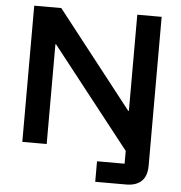

<svg xmlns="http://www.w3.org/2000/svg" viewBox="-57 -729 894 948"><g transform="rotate(5 390.0 -255.0)"><path d="M450 165V63.3H586.7V0L198.3 -494.2H195V0H74.2V-675H208.3L581.7 -198.3H585V-675H705.8V62.5Q705.8 114.2 679.2 139.6Q652.5 165 603.3 165Z"/></g></svg>

Font: Funnel Display SemiBold
Style: Regular
Weight: 600
Designer: NORD ID, Kristian Moeller
Foundry: Dicotype
Version: Version 1.000